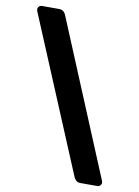

<svg xmlns="http://www.w3.org/2000/svg" viewBox="-95 -849 722 996"><g transform="rotate(10 266.5 -351.0)"><path d="M400.6 84Q384.4 84 376.3 75.7Q368.1 67.4 364.9 59.6L24.6 -754.6Q22.3 -760.8 22.3 -764.8Q22.3 -773.4 28.6 -779.7Q34.9 -786 43.5 -786H133.6Q149.2 -786 157.9 -778Q166.5 -770 169.4 -761.6L507.7 52.6Q510.1 58.4 510.1 62.8Q510.1 71.4 503.8 77.7Q497.5 84 488.9 84Z"/></g></svg>

Font: Rubik Light
Style: Regular
Weight: 300
Designer: Hubert and Fischer
Foundry: Hubert and Fischer
Version: Version 2.300;gftools[0.9.30]